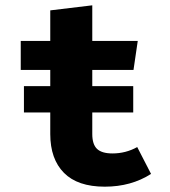

<svg xmlns="http://www.w3.org/2000/svg" viewBox="-20 -685 640 722"><path d="M548 -31Q473 17 374 17Q272 17 220.5 -35Q169 -87 169 -181V-262H70V-361H169V-422H58V-531H169V-646L327 -665V-531H498L482 -422H327V-361H481V-262H327V-181Q327 -142 345 -125Q363 -108 403 -108Q453 -108 496 -132Z"/></svg>

Font: Fira Mono
Style: Bold
Weight: 700
Monospace: yes
Designer: Carrois Corporate & Edenspiekermann AG
Foundry: Carrois Corporate GbR & Edenspiekermann AG
Version: Version 3.206